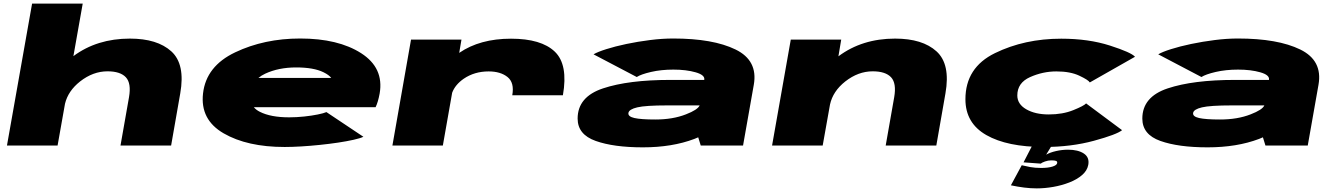

<svg xmlns="http://www.w3.org/2000/svg" viewBox="-20 -805 7396 1062"><path d="M18.5 0 157.5 -785H437.5L386 -494.5Q516.5 -591.5 698.5 -591.5Q850 -591.5 927.8 -520.8Q1005.5 -450 977 -288.5L926.5 0H646.5L693.5 -267Q707 -344.5 676.2 -377.5Q645.5 -410.5 574.5 -410.5Q494.5 -410.5 423 -354.5Q356.5 -302 339.5 -231L298.5 0Z M1554.5 8Q1347.5 8 1217 -67.5Q1086.5 -143 1103 -288Q1120 -439 1280.8 -515.5Q1441.5 -592 1640.5 -592Q1850.5 -592 1977.5 -510.8Q2104.5 -429.5 2080 -288Q2071.5 -241 2057.5 -212H1384Q1397 -196.5 1417.5 -186.5Q1477.5 -156 1579.5 -156Q1620.5 -156 1662.5 -160.5Q1704.5 -165 1737.8 -171.8Q1771 -178.5 1785.5 -185L1990 -48.5Q1972.5 -40 1935.5 -31.8Q1898.5 -23.5 1850.2 -16.2Q1802 -9 1749 -3.5Q1696 2 1645.5 5Q1595 8 1554.5 8ZM1409.5 -374H1812Q1800.5 -390 1769 -405.5Q1715 -432 1618 -432Q1521 -432 1447 -397.5Q1425.5 -387.5 1409.5 -374Z M2813.5 -278Q2826 -348 2787.2 -379Q2748.5 -410 2682.5 -410Q2604.5 -410 2545 -369.5Q2497.5 -336.5 2481 -292L2429.5 0H2150.5L2253.5 -586H2532.5L2520 -512.5Q2634.5 -591 2806.5 -591Q2973.5 -591 3048.5 -519.5Q3123.5 -448 3093.5 -278Z M3856 0 3842 -45.5Q3831.5 -41 3820.5 -36.5Q3697.5 10 3536 10Q3374.5 10 3274.8 -25.5Q3175 -61 3175 -149Q3175 -269.5 3315.5 -316.2Q3456 -363 3687.5 -363H3875.5V-364Q3880 -390 3827.8 -405Q3775.5 -420 3704.5 -420Q3636.5 -420 3580.8 -407Q3525 -394 3502 -379L3263 -504.5Q3285.5 -518 3333.8 -533.2Q3382 -548.5 3445 -561.8Q3508 -575 3575.5 -583.5Q3643 -592 3703.5 -592Q3924 -592 4048.5 -531.2Q4173 -470.5 4149.5 -336.5L4090 0ZM3850 -222H3670.5Q3550.5 -222 3505 -211.2Q3459.5 -200.5 3456 -180.5Q3452.5 -160.5 3489 -152.2Q3525.5 -144 3604.5 -144Q3701.5 -144 3774 -172.5Q3839 -197.5 3850 -222Z M4250.5 0 4354 -586H4633L4617.5 -493.5Q4748.5 -591.5 4931 -591.5Q5082.5 -591.5 5160.2 -520.8Q5238 -450 5209.5 -288.5L5159 0H4879L4926 -267Q4939.5 -344.5 4908.8 -377.5Q4878 -410.5 4807 -410.5Q4727 -410.5 4655.5 -354.5Q4587 -300.5 4571 -227L4530.5 0Z M5754 8Q5551 8 5435.5 -58Q5320 -124 5320 -256Q5320 -431.5 5483.5 -511.2Q5647 -591 5850 -591Q6001 -591 6119.2 -553Q6237.5 -515 6258 -491L6008 -349Q6000.5 -362.5 5950.2 -386.2Q5900 -410 5823 -410Q5748 -410 5677.5 -378.5Q5607 -347 5607 -277Q5607 -229 5656.5 -200.5Q5706 -172 5781 -172Q5858 -172 5916.8 -195.8Q5975.5 -219.5 5987.5 -233L6186.5 -85Q6157.5 -61 6031.2 -26.5Q5905 8 5754 8ZM5714.5 237Q5681 237 5645 232.5Q5609 228 5571.5 220L5631.5 109Q5651 114 5678.2 119Q5705.5 124 5738.5 124Q5777 124 5801.2 116.5Q5825.5 109 5827.5 97Q5829 88 5821.2 85Q5813.5 82 5794.5 82Q5777.5 82 5760 88.2Q5742.5 94.5 5736.5 100L5641.5 93L5689.5 0H5797.5L5766.5 50.5Q5788.5 38 5821.5 30.5Q5854.5 23 5887.5 23Q5943 23 5975 44.2Q6007 65.5 5999.5 107Q5993.5 139 5965 163.5Q5936.5 188 5894.8 204.2Q5853 220.5 5805.8 228.8Q5758.5 237 5714.5 237Z M6979.5 0 6965.5 -45.5Q6955 -41 6944 -36.5Q6821 10 6659.5 10Q6498 10 6398.2 -25.5Q6298.5 -61 6298.5 -149Q6298.5 -269.5 6439 -316.2Q6579.5 -363 6811 -363H6999V-364Q7003.5 -390 6951.2 -405Q6899 -420 6828 -420Q6760 -420 6704.2 -407Q6648.5 -394 6625.5 -379L6386.5 -504.5Q6409 -518 6457.2 -533.2Q6505.5 -548.5 6568.5 -561.8Q6631.5 -575 6699 -583.5Q6766.5 -592 6827 -592Q7047.5 -592 7172 -531.2Q7296.5 -470.5 7273 -336.5L7213.5 0ZM6973.5 -222H6794Q6674 -222 6628.5 -211.2Q6583 -200.5 6579.5 -180.5Q6576 -160.5 6612.5 -152.2Q6649 -144 6728 -144Q6825 -144 6897.5 -172.5Q6962.5 -197.5 6973.5 -222Z"/></svg>

Font: Anybody UltraExpanded Black
Style: Italic
Weight: 900
Width: 9
Italic angle: -10°
Designer: Tyler Finck
Foundry: Etcetera Type Company
Version: Version 1.010; ttfautohint (v1.8.3) -l 8 -r 50 -G 200 -x 14 